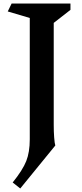

<svg xmlns="http://www.w3.org/2000/svg" viewBox="-20 -806 467 1090"><path d="M285 -99Q285 -59 287.5 -25.5Q290 8 294 20L95 264L52 230Q109 159 129 108.5Q149 58 149 -15V-704L24 -741L46 -786H380V-750L285 -676Z"/></svg>

Font: Inknut Antiqua Medium
Style: Regular
Weight: 500
Designer: Claus Eggers Sørensen
Foundry: Claus Eggers Sørensen
Version: Version 1.003; ttfautohint (v1.8.2) -l 8 -r 50 -G 200 -x 14 